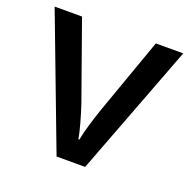

<svg xmlns="http://www.w3.org/2000/svg" viewBox="-102 -704 730 738"><g transform="rotate(20 263.0 -335.5)"><path d="M204 -66H321L526 -605H414L302 -290C288 -249 270 -191 264 -157H260C255 -190 238 -248 224 -290L112 -605H0Z"/></g></svg>

Font: Noto Sans Malayalam UI Medium
Style: Regular
Weight: 500
Designer: Jelle Bosma - Monotype Design Team
Foundry: Monotype Imaging Inc.
Version: Version 2.104